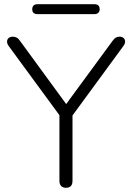

<svg xmlns="http://www.w3.org/2000/svg" viewBox="-20 -885 626 911"><path d="M293 6Q278 6 270 -2.5Q262 -11 262 -27V-366L277 -318L21 -667Q13 -678 13.5 -688.5Q14 -699 21.5 -705Q29 -711 40 -711Q51 -711 59.5 -706.5Q68 -702 75 -691L303 -379H285L514 -691Q522 -702 529.5 -706.5Q537 -711 548 -711Q559 -711 566 -705Q573 -699 573.5 -688.5Q574 -678 565 -666L310 -318L324 -366V-27Q324 6 293 6ZM158 -818Q133 -818 133 -841Q133 -853 139.5 -859Q146 -865 158 -865H428Q453 -865 453 -841Q453 -831 446.5 -824.5Q440 -818 428 -818Z"/></svg>

Font: Nunito ExtraLight Light
Style: Regular
Weight: 300
Version: Version 3.602